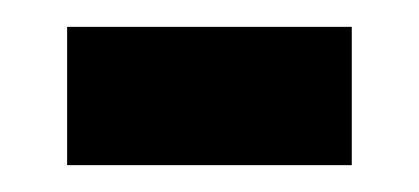

<svg xmlns="http://www.w3.org/2000/svg" viewBox="-20 -362 312 143"><path d="M30 -239V-342H242V-239Z"/></svg>

Font: Alumni Sans Thin Black
Style: Regular
Weight: 900
Version: Version 1.018